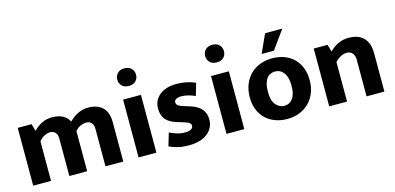

<svg xmlns="http://www.w3.org/2000/svg" viewBox="-67 -1124 3167 1540"><g transform="rotate(-15 1516.0 -354.5)"><path d="M206 0H58V-480H173L190 -420Q222 -453 260 -472Q298 -491 345 -491Q448 -491 486 -418Q518 -451 558.5 -471Q599 -491 645 -491Q722 -491 764 -449.5Q806 -408 806 -328V0H658V-313Q658 -343 642 -361Q626 -379 599 -379Q575 -379 549 -367Q523 -355 506 -332V0H358V-313Q358 -343 342 -361Q326 -379 299 -379Q275 -379 249 -365Q223 -351 206 -328Z M933 0V-480H1081V0ZM1007 -574Q969 -574 949 -595.5Q929 -617 929 -647Q929 -677 949.5 -698.5Q970 -720 1007 -720Q1044 -720 1064.5 -699Q1085 -678 1085 -647Q1085 -616 1065 -595Q1045 -574 1007 -574Z M1504 -357Q1477 -370 1447 -377.5Q1417 -385 1389 -385Q1363 -385 1347 -376Q1331 -367 1331 -351Q1331 -334 1346.5 -322.5Q1362 -311 1408 -298L1438 -289Q1498 -271 1529 -236.5Q1560 -202 1560 -148Q1560 -112 1545 -82.5Q1530 -53 1502.5 -32Q1475 -11 1436.5 0Q1398 11 1351 11Q1300 11 1260.5 2Q1221 -7 1187 -24L1219 -131Q1248 -116 1279.5 -106.5Q1311 -97 1344 -97Q1382 -97 1397.5 -108Q1413 -119 1413 -134Q1413 -143 1409.5 -149.5Q1406 -156 1397 -162Q1388 -168 1371.5 -173.5Q1355 -179 1329 -187L1298 -196Q1239 -215 1212 -248.5Q1185 -282 1185 -339Q1185 -372 1198 -399.5Q1211 -427 1235.5 -447.5Q1260 -468 1295.5 -479.5Q1331 -491 1377 -491Q1423 -491 1462.5 -482.5Q1502 -474 1534 -459Z M1663 0V-480H1811V0ZM1737 -574Q1699 -574 1679 -595.5Q1659 -617 1659 -647Q1659 -677 1679.5 -698.5Q1700 -720 1737 -720Q1774 -720 1794.5 -699Q1815 -678 1815 -647Q1815 -616 1795 -595Q1775 -574 1737 -574Z M2419 -243Q2419 -184 2399.5 -137Q2380 -90 2346 -57Q2312 -24 2266 -6.5Q2220 11 2167 11Q2114 11 2068.5 -5.5Q2023 -22 1990 -53Q1957 -84 1938 -129.5Q1919 -175 1919 -233Q1919 -294 1938.5 -342Q1958 -390 1992 -423Q2026 -456 2072 -473.5Q2118 -491 2171 -491Q2224 -491 2269.5 -475Q2315 -459 2348 -427.5Q2381 -396 2400 -350Q2419 -304 2419 -243ZM2267 -238Q2267 -277 2259 -304.5Q2251 -332 2237 -349.5Q2223 -367 2205 -375Q2187 -383 2168 -383Q2149 -383 2131.5 -376Q2114 -369 2100.5 -352Q2087 -335 2079 -307.5Q2071 -280 2071 -238Q2071 -165 2101 -131Q2131 -97 2170 -97Q2189 -97 2206.5 -104.5Q2224 -112 2237.5 -128.5Q2251 -145 2259 -172Q2267 -199 2267 -238ZM2203 -546H2101L2171 -700H2314Z M2664 0H2516V-480H2631L2648 -420Q2680 -453 2720 -472Q2760 -491 2807 -491Q2888 -491 2931 -447Q2974 -403 2974 -318V0H2826V-303Q2826 -338 2809.5 -358.5Q2793 -379 2761 -379Q2737 -379 2710.5 -365Q2684 -351 2664 -328Z"/></g></svg>

Font: Ek Mukta ExtraBold
Style: Regular
Weight: 800
Designer: Girish Dalvi and Yashodeep Gholap
Foundry: Ek Type
Version: Version 2.538;PS 1.002;hotconv 16.6.51;makeotf.lib2.5.65220;